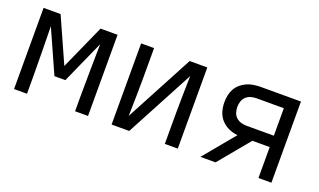

<svg xmlns="http://www.w3.org/2000/svg" viewBox="-60 -838 1921 1156"><g transform="rotate(20 900.0 -260.0)"><path d="M63 0V-520H172L300 -234L428 -520H537V0H454V-104Q454 -186 455.5 -267.5Q457 -349 458 -431L335 -156H265L142 -431Q143 -349 144.5 -267.5Q146 -186 146 -104V0Z M688 0V-520H771V-312Q771 -255 769.5 -198Q768 -141 767 -84L999 -520H1112V0H1029V-208Q1029 -265 1030.5 -322Q1032 -379 1033 -436L801 0Z M1257 0 1422 -199Q1392 -202 1364.5 -214.5Q1337 -227 1317 -249Q1297 -271 1288.5 -300Q1280 -329 1280 -359Q1280 -381 1284.5 -403.5Q1289 -426 1300 -445.5Q1311 -465 1328.5 -480Q1346 -495 1366.5 -504Q1387 -513 1409.5 -516.5Q1432 -520 1454 -520H1712V0H1629V-198H1518L1354 0ZM1454 -271H1629V-447H1454Q1436 -447 1418.5 -442Q1401 -437 1387.5 -424.5Q1374 -412 1368.5 -394.5Q1363 -377 1363 -359Q1363 -341 1368.5 -323.5Q1374 -306 1387.5 -293.5Q1401 -281 1418.5 -276Q1436 -271 1454 -271Z"/></g></svg>

Font: Iosevka Custom Extended
Style: Regular
Weight: 400
Width: 7
Monospace: yes
Designer: Belleve Invis
Foundry: Belleve Invis
Version: Version 11.2.4; ttfautohint (v1.8.4)